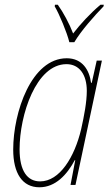

<svg xmlns="http://www.w3.org/2000/svg" viewBox="-20 -784 469 814"><path d="M274 -605H295C324 -654 381 -718 419 -757L420 -764H406C362 -727 320 -681 290 -642C274 -684 248 -732 225 -764H213L212 -757C232 -723 264 -646 274 -605ZM147 10C215 10 264 -43 297 -105H299L279 0H300L412 -527H390L369 -433H366C359 -486 330 -537 263 -537C113 -537 36 -308 36 -150C36 -49 75 10 147 10ZM150 -15C96 -15 63 -59 63 -151C63 -297 133 -512 262 -512C316 -512 348 -468 348 -399C348 -352 337 -294 324 -236C296 -118 233 -15 150 -15Z"/></svg>

Font: Noto Sans Condensed Thin
Style: Italic
Weight: 100
Width: 3
Italic angle: -12°
Designer: Monotype Design Team
Foundry: Monotype Imaging Inc.
Version: Version 2.013